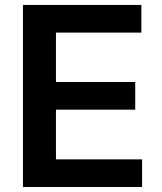

<svg xmlns="http://www.w3.org/2000/svg" viewBox="-20 -747 648 767"><path d="M71.7 0H547.6V-110.4H203.5V-308.9H520.2V-419.4H203.5V-616.8H544.7V-727.3H71.7Z"/></svg>

Font: RA Gorm Semi Bold
Style: Regular
Weight: 600
Designer: Rasmus Andersson
Foundry: rsms
Version: Version 3.000;hotconv 1.0.109;makeotfexe 2.5.65596